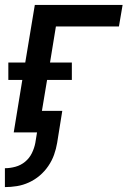

<svg xmlns="http://www.w3.org/2000/svg" viewBox="-22 -540 542 783"><path d="M-2 223V146Q19 146 41 140Q63 134 80.5 119.5Q98 105 108 84.5Q118 64 122 43L129 0H34L69 -214H12V-285H81L120 -520H478L463 -432H206L182 -285H271V-214H170L149 -88H232L211 43Q207 67 198.5 91Q190 115 175 137Q160 159 140 176Q120 193 96 204Q72 215 47 219Q22 223 -2 223Z"/></svg>

Font: Iosevka Term Curly SmBd Obl
Style: Regular
Weight: 600
Italic angle: -9°
Designer: Belleve Invis
Foundry: Belleve Invis
Version: Version 32.3.0